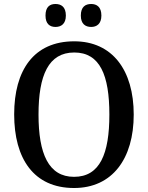

<svg xmlns="http://www.w3.org/2000/svg" viewBox="-20 -932 742 962"><path d="M437 -797C464 -797 488 -812 488 -854C488 -898 464 -912 437 -912C408 -912 385 -898 385 -854C385 -812 408 -797 437 -797ZM258 -797C286 -797 310 -812 310 -854C310 -898 286 -912 258 -912C230 -912 208 -898 208 -854C208 -812 230 -797 258 -797ZM351 10C543 10 650 -137 650 -358C650 -580 543 -725 352 -725C149 -725 51 -580 51 -359C51 -137 149 10 351 10ZM351 -46C223 -46 173 -162 173 -358C173 -555 223 -669 352 -669C481 -669 528 -555 528 -358C528 -162 481 -46 351 -46Z"/></svg>

Font: Noto Serif Myanmar SemiCondensed Medium
Style: Regular
Weight: 500
Width: 4
Designer: Ben Mitchell and the Monotype Design Team
Foundry: Monotype Imaging Inc.
Version: Version 2.106